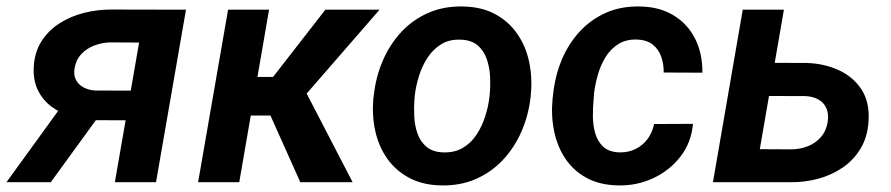

<svg xmlns="http://www.w3.org/2000/svg" viewBox="-53 -558 2728 588"><path d="M155.8 -260.7H292L102.5 0H-33.2ZM286.1 -528.8 516.6 -528.3 424.8 0H298.8L373 -427.7L282.7 -428.2Q258.3 -427.2 235.4 -418.5Q212.4 -409.7 196 -392.3Q179.7 -375 175.3 -348.6Q171.9 -327.6 179.9 -312.7Q188 -297.9 203.9 -289.8Q219.7 -281.7 239.3 -280.8L393.1 -280.3L377 -189.5L238.3 -189.9Q201.7 -190.9 167.2 -200.9Q132.8 -210.9 105.7 -230.7Q78.6 -250.5 63.5 -281Q48.3 -311.5 50.3 -352.5Q52.7 -398.4 74.2 -431.9Q95.7 -465.3 129.6 -486.8Q163.6 -508.3 204.3 -518.6Q245.1 -528.8 286.1 -528.8Z M771 -528.3 679.7 0H553.7L645.5 -528.3ZM1109.4 -528.3 827.6 -204.1H690.4L694.8 -322.3H783.2L943.4 -528.3ZM866.7 0 763.2 -231 874 -294.9 1026.9 0Z M1090.3 -255.9 1091.8 -266.1Q1097.7 -321.8 1118.9 -371.3Q1140.1 -420.9 1175 -459Q1210 -497.1 1258.1 -518.3Q1306.2 -539.6 1365.2 -538.1Q1421.9 -537.1 1463.1 -514.9Q1504.4 -492.7 1530.5 -455.3Q1556.6 -418 1567.1 -370.4Q1577.6 -322.8 1572.8 -270L1571.8 -259.3Q1565.4 -204.1 1543.9 -155Q1522.5 -106 1487.3 -68.4Q1452.1 -30.8 1404.3 -9.8Q1356.4 11.2 1297.9 9.8Q1241.7 8.8 1200.4 -13.2Q1159.2 -35.2 1133.1 -72Q1106.9 -108.9 1096.4 -156.2Q1085.9 -203.6 1090.3 -255.9ZM1217.3 -266.1 1216.3 -255.4Q1214.4 -230.5 1215.6 -202.1Q1216.8 -173.8 1225.6 -148.9Q1234.4 -124 1253.4 -108.2Q1272.5 -92.3 1304.7 -91.3Q1339.4 -90.3 1364.5 -105.2Q1389.6 -120.1 1406.2 -145.3Q1422.9 -170.4 1432.6 -200.7Q1442.4 -231 1445.8 -259.8L1446.8 -270Q1449.2 -294.9 1447.8 -323.7Q1446.3 -352.5 1437.5 -377.7Q1428.7 -402.8 1409.7 -419.2Q1390.6 -435.5 1357.9 -436.5Q1323.2 -438 1298.1 -422.4Q1272.9 -406.7 1256.3 -381.3Q1239.7 -356 1230.2 -325.4Q1220.7 -294.9 1217.3 -266.1Z M1844.2 -91.3Q1871.6 -90.8 1893.6 -101.8Q1915.5 -112.8 1930.2 -132.3Q1944.8 -151.9 1950.2 -178.2L2069.3 -178.7Q2064 -120.6 2030.5 -77.9Q1997.1 -35.2 1946.8 -12Q1896.5 11.2 1840.3 9.8Q1783.7 8.8 1743.4 -13.2Q1703.1 -35.2 1678.5 -72Q1653.8 -108.9 1644 -156.2Q1634.3 -203.6 1639.2 -254.9L1641.1 -271Q1647 -325.7 1667.2 -374.5Q1687.5 -423.3 1721.7 -460.7Q1755.9 -498 1802.5 -518.8Q1849.1 -539.6 1907.7 -538.1Q1967.3 -537.1 2010.3 -510.7Q2053.2 -484.4 2075.9 -439.2Q2098.6 -394 2098.1 -335.4L1979.5 -335.9Q1980 -361.8 1971.9 -384.5Q1963.9 -407.2 1946 -421.4Q1928.2 -435.5 1898.9 -437Q1864.7 -438 1840.8 -423.1Q1816.9 -408.2 1801.5 -383.1Q1786.1 -357.9 1777.8 -328.6Q1769.5 -299.3 1766.1 -271L1765.1 -255.4Q1762.7 -231 1762.7 -203.1Q1762.7 -175.3 1769.8 -150.1Q1776.9 -125 1794.4 -108.6Q1812 -92.3 1844.2 -91.3Z M2273.9 -365.7 2416.5 -365.2Q2470.2 -363.8 2514.9 -343.5Q2559.6 -323.2 2585.2 -284.2Q2610.8 -245.1 2606.9 -186.5Q2604 -139.2 2583 -103.8Q2562 -68.4 2528.3 -45.2Q2494.6 -22 2453.1 -10.7Q2411.6 0.5 2368.2 0H2130.4L2221.7 -528.3H2347.7L2273.9 -101.1L2371.6 -100.6Q2398.4 -101.1 2421.6 -110.4Q2444.8 -119.6 2461.2 -138.4Q2477.5 -157.2 2481.9 -185.1Q2485.4 -209.5 2477.8 -226.6Q2470.2 -243.7 2453.6 -253.2Q2437 -262.7 2413.6 -263.7L2256.3 -264.2Z"/></svg>

Font: Roboto SemiBold
Style: Italic
Weight: 600
Designer: Christian Robertson
Foundry: Google
Version: Version 3.009; 2024